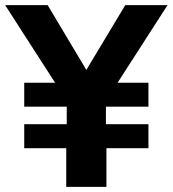

<svg xmlns="http://www.w3.org/2000/svg" viewBox="-35 -725 670 745"><path d="M222 0V-150H59V-243H224V-311H59V-404H196L191 -385L-15 -705H150L310 -437H290L451 -705H615L409 -385L404 -404H541V-311H376V-243H541V-150H378V0Z"/></svg>

Font: Nunito Sans 10pt ExtraBold
Style: Regular
Weight: 800
Designer: Vernon Adams
Foundry: Vernon Adams
Version: Version 3.101;gftools[0.9.27]